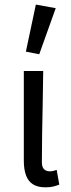

<svg xmlns="http://www.w3.org/2000/svg" viewBox="-20 -790 302 822"><path d="M175 12Q141.1 12 120.8 -1.1Q100.5 -14.1 91.3 -39.6Q82 -65 82 -101.4V-486.1H165Q164.3 -420.4 162.9 -352.4Q161.4 -284.5 160.4 -219.2Q159.3 -153.8 159.3 -95.4Q159.3 -74.8 168.4 -65.7Q177.5 -56.5 193.2 -56.5Q199.8 -56.5 207.1 -58Q214.4 -59.5 222.7 -62.5L233.8 0.3Q222.8 4.8 209 8.4Q195.2 12 175 12ZM148 -557.8 90.8 -568.9 133.5 -770.4 218.6 -755Z"/></svg>

Font: Source Sans Variable
Style: Regular
Weight: 200
Designer: Paul D. Hunt
Foundry: Adobe Systems Incorporated
Version: Version 3.006;hotconv 1.0.111;makeotfexe 2.5.65597